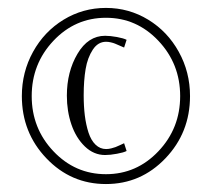

<svg xmlns="http://www.w3.org/2000/svg" viewBox="-20 -855 535 485"><path d="M245.6 -764.6Q258.3 -764.6 275.4 -761.5Q292.5 -758.3 299.8 -754.4L293.5 -734.9Q289.1 -736.8 281.7 -740Q274.4 -743.2 270.3 -744.9Q266.1 -746.6 260 -748Q253.9 -749.5 248 -749.5Q227.5 -749.5 214.4 -729.5Q201.2 -709.5 196.3 -680.7Q191.4 -651.9 191.4 -614.3Q191.4 -586.4 194.3 -563Q197.3 -539.6 203.6 -520Q210 -500.5 221.4 -489.5Q232.9 -478.5 248 -478.5Q254.4 -478.5 261 -480.2Q267.6 -481.9 271.7 -483.4Q275.9 -484.9 283.4 -488.5Q291 -492.2 293.5 -493.2L299.8 -473.6Q292.5 -469.7 275.4 -466.6Q258.3 -463.4 245.6 -463.4Q216.8 -463.4 194.3 -485.1Q171.9 -506.8 160.4 -540.5Q148.9 -574.2 148.9 -613.3Q148.9 -673.8 175.8 -719.2Q202.6 -764.6 245.6 -764.6ZM380.1 -752Q325.2 -810.1 247.6 -810.1Q169.9 -810.1 115 -752Q60.1 -693.8 60.1 -612.3Q60.1 -530.8 115 -472.9Q169.9 -415 247.6 -415Q325.2 -415 380.1 -472.9Q435.1 -530.8 435.1 -612.3Q435.1 -693.8 380.1 -752ZM460 -612.3Q460 -520 397.9 -455.1Q335.9 -390.1 247.6 -390.1Q159.2 -390.1 97.2 -455.1Q35.2 -520 35.2 -612.3Q35.2 -672.9 63.5 -724.1Q91.8 -775.4 140.6 -805.2Q189.5 -835 247.6 -835Q305.7 -835 354.5 -805.2Q403.3 -775.4 431.6 -724.1Q460 -672.9 460 -612.3Z"/></svg>

Font: Reswysokr
Style: Regular
Weight: 500
Version: Version 0.984